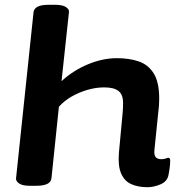

<svg xmlns="http://www.w3.org/2000/svg" viewBox="-20 -774 737 802"><path d="M596 8Q557 8 528 -5Q499 -18 485.5 -50.5Q472 -83 477 -139L491 -289Q492 -300 493 -311.5Q494 -323 494 -345Q494 -379 475 -394Q456 -409 415 -409Q381 -409 345 -398.5Q309 -388 278 -370Q247 -352 226 -328L195 -30Q192 2 132 2H104Q74 2 60 -7.5Q46 -17 47 -29L120 -722Q123 -754 183 -754H211Q241 -754 255.5 -744.5Q270 -735 268 -723L237 -435Q286 -480 347.5 -505.5Q409 -531 468 -531Q520 -531 559.5 -517.5Q599 -504 622 -467.5Q645 -431 645 -362Q645 -346 644 -332Q643 -318 641 -304L625 -147Q623 -126 630.5 -117.5Q638 -109 654 -109Q665 -109 672.5 -112Q680 -115 683 -115Q691 -115 691 -103Q691 -99 690 -84.5Q689 -70 684 -44Q679 -16 650.5 -4Q622 8 596 8Z"/></svg>

Font: Asap Expanded Expanded Regular
Style: Bold Italic
Weight: 700
Width: 7
Italic angle: -6°
Designer: Pablo Cosgaya
Foundry: Omnibus-Type
Version: Version 3.001; ttfautohint (v1.8.4.7-5d5b)